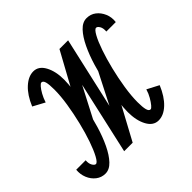

<svg xmlns="http://www.w3.org/2000/svg" viewBox="-207 -811 1005 1005"><g transform="rotate(-45 295.5 -309.0)"><path d="M195 0 400 -402 460 -374 258 0H195L334 -618H398L192 -222L132 -249L334 -618H398L258 0ZM43 14Q14 14 -8.5 -3.5Q-31 -21 -42.5 -49Q-54 -77 -51 -109H19Q17 -86 25.5 -71.5Q34 -57 43 -57Q54 -57 70 -86.5Q86 -116 102.5 -163.5Q119 -211 133 -268.5Q147 -326 156 -383Q165 -440 165 -487Q165 -525 160 -543Q155 -561 143 -561Q137 -561 126.5 -549Q116 -537 104.5 -516.5Q93 -496 85 -471L20 -506Q45 -566 81 -599Q117 -632 154 -632Q193 -632 215.5 -590.5Q238 -549 238 -487Q238 -455 231.5 -406Q225 -357 213.5 -300.5Q202 -244 185.5 -188.5Q169 -133 147 -87Q125 -41 99 -13.5Q73 14 43 14ZM437 14Q398 14 375.5 -27.5Q353 -69 353 -132Q353 -164 359.5 -213Q366 -262 377.5 -318.5Q389 -375 405.5 -430Q422 -485 444 -531Q466 -577 492 -604.5Q518 -632 548 -632Q578 -632 600 -615Q622 -598 634 -570Q646 -542 642 -509H572Q574 -533 565.5 -547Q557 -561 548 -561Q537 -561 521 -532Q505 -503 488.5 -455Q472 -407 458 -350Q444 -293 435 -235.5Q426 -178 426 -132Q426 -95 431 -76Q436 -57 448 -57Q454 -57 464.5 -69.5Q475 -82 487 -102.5Q499 -123 506 -147L571 -113Q546 -53 510.5 -19.5Q475 14 437 14Z"/></g></svg>

Font: Victor Mono
Style: Italic
Weight: 400
Italic angle: -12°
Monospace: yes
Designer: Rune Bjørnerås
Version: Version 1.561;gftools[0.9.30]